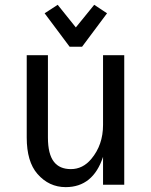

<svg xmlns="http://www.w3.org/2000/svg" viewBox="-20 -766 626 796"><path d="M423.8 -710.9 320.3 -572.3H268.6L165 -710.9L219.2 -746.1L294.4 -652.3L370.6 -746.1ZM495.1 0H407.2V-115.7Q365.7 9.8 252.4 9.8Q183.1 9.8 135.3 -44.9Q90.8 -95.7 90.8 -195.8V-537.1H178.7V-195.8Q178.7 -127 203.6 -95.2Q227.1 -64.9 273.9 -64.9Q323.2 -64.9 358.4 -106.9Q407.2 -165 407.2 -248V-537.1H495.1Z"/></svg>

Font: Consola Mono
Style: Book
Weight: 400
Monospace: yes
Designer: Wojciech Kalinowski "wmk69" (wmk69@o2.pl)
Foundry: Wojciech Kalinowski "wmk69" (wmk69@o2.pl)
Version: Version 2.1.0